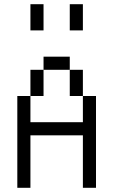

<svg xmlns="http://www.w3.org/2000/svg" viewBox="-20 -895 540 915"><path d="M62.5 -437.5V0H125Q125 0 125 -250H375Q375 -250 375 0H437.5V-437.5H375Q375 -437.5 375 -312.5H125Q125 -312.5 125 -437.5ZM125 -437.5H187.5Q187.5 -437.5 187.5 -562.5H125Q125 -562.5 125 -437.5ZM375 -437.5Q375 -437.5 375 -562.5H312.5Q312.5 -562.5 312.5 -437.5ZM187.5 -562.5H312.5V-625H187.5ZM125 -875Q125 -875 125 -750H187.5Q187.5 -750 187.5 -875ZM312.5 -875Q312.5 -875 312.5 -750H375Q375 -750 375 -875Z"/></svg>

Font: BFUnifontExMono
Style: Regular
Weight: 500
Version: Version 15.0.06